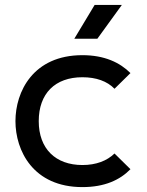

<svg xmlns="http://www.w3.org/2000/svg" viewBox="-20 -749 600 783"><path d="M283 -591H377L477 -729H366ZM316 14C407 14 469 -15 512 -59L447 -123C416 -93 372 -76 316 -76C207 -76 138 -142 138 -255C138 -368 205 -434 316 -434C372 -434 417 -418 447 -387L512 -451C469 -494 406 -524 316 -524C115 -524 43 -375 43 -255C43 -135 115 14 316 14Z"/></svg>

Font: Hibana SubMedium
Style: Regular
Weight: 500
Width: 6
Designer: pygmalion
Foundry: ybstudio
Version: Version 0.930;hotconv 1.0.109;makeotfexe 2.5.65596